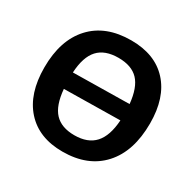

<svg xmlns="http://www.w3.org/2000/svg" viewBox="-147 -808 982 973"><g transform="rotate(30 344.0 -321.5)"><path d="M355 -653Q494 -653 570.5 -569.5Q647 -486 647 -336Q647 -172 564 -81Q481 10 333 10Q195 10 118 -75.5Q41 -161 41 -314Q41 -474 123.5 -563.5Q206 -653 355 -653ZM343 -544Q264 -544 224 -500.5Q184 -457 179 -364L508 -369Q499 -461 459.5 -502.5Q420 -544 343 -544ZM344 -92Q422 -92 462.5 -136.5Q503 -181 509 -274L181 -269Q189 -176 228.5 -134Q268 -92 344 -92Z"/></g></svg>

Font: Alegreya Sans
Style: Bold
Weight: 700
Designer: Juan Pablo del Peral
Foundry: Huerta Tipografica
Version: Version 2.007